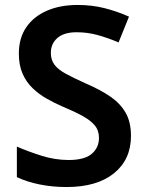

<svg xmlns="http://www.w3.org/2000/svg" viewBox="-20 -744 590 774"><path d="M508 -196Q508 -101 439.5 -45.5Q371 10 248 10Q191 10 139.5 -0.5Q88 -11 48 -30V-153Q94 -133 148 -116Q202 -99 257 -99Q321 -99 350 -124Q379 -149 379 -188Q379 -218 362 -238.5Q345 -259 312 -277Q279 -295 231 -315Q199 -329 168 -346.5Q137 -364 111.5 -388.5Q86 -413 71 -447Q56 -481 56 -528Q56 -590 85.5 -633.5Q115 -677 168.5 -700.5Q222 -724 293 -724Q350 -724 400 -711.5Q450 -699 500 -677L458 -573Q413 -592 372.5 -603Q332 -614 289 -614Q238 -614 211.5 -591Q185 -568 185 -531Q185 -502 200 -482.5Q215 -463 246.5 -446Q278 -429 327 -407Q385 -382 425 -354.5Q465 -327 486.5 -289.5Q508 -252 508 -196Z"/></svg>

Font: Noto Sans Sora Sompeng SemiBold
Style: Regular
Weight: 600
Version: Version 2.101